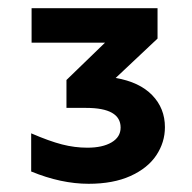

<svg xmlns="http://www.w3.org/2000/svg" viewBox="-20 -767 469 468"><path d="M56 -349V-442Q100 -423 131 -415Q162 -407 193 -407Q230 -407 252 -420Q274 -433 274 -456Q274 -504 190 -504H142V-572L236 -663H57V-747H364V-673L262 -577Q320 -567 351 -535Q382 -503 382 -457Q382 -420 361 -388.5Q340 -357 298 -338Q256 -319 196 -319Q129 -319 56 -349Z"/></svg>

Font: Chess Sans
Style: Bold
Weight: 700
Designer: Wolf Bōese
Foundry: Wolf Bōese
Version: Version 7.223